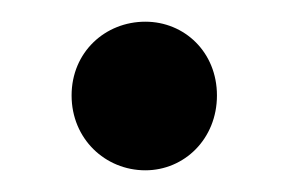

<svg xmlns="http://www.w3.org/2000/svg" viewBox="-20 -151 267 177"><path d="M114 6C150 6 180 -23 180 -63C180 -103 150 -131 114 -131C77 -131 46 -103 46 -63C46 -23 77 6 114 6Z"/></svg>

Font: Chess Sans Medium
Style: Regular
Weight: 500
Designer: Wolf Bōese
Foundry: Wolf Bōese
Version: Version 7.223;Glyphs 3.3 (3306)